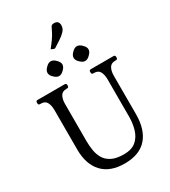

<svg xmlns="http://www.w3.org/2000/svg" viewBox="-250 -1175 1154 1305"><g transform="rotate(-30 326.5 -522.5)"><path d="M631 -660Q644 -660 644 -647V-640Q644 -627 631 -627H625Q592 -627 579 -603Q566 -579 566 -544V-242Q566 -121 508 -55Q450 11 334 11Q219 11 159.5 -53.5Q100 -118 100 -233V-544Q100 -579 87.5 -603Q75 -627 41 -627H35Q22 -627 22 -640V-647Q22 -660 35 -660H247Q261 -660 261 -647V-640Q261 -627 247 -627H242Q209 -627 196 -603Q183 -579 183 -544V-251Q183 -214 189 -177.5Q195 -141 212.5 -111.5Q230 -82 265.5 -64Q301 -46 360 -46Q421 -46 455 -75Q489 -104 503 -151Q517 -198 517 -251V-544Q517 -579 504.5 -603Q492 -627 458 -627H453Q440 -627 440 -640V-647Q440 -660 453 -660ZM243 -843Q263 -843 282 -823Q302 -804 302 -785Q302 -766 282 -747Q263 -727 243 -727Q225 -727 205 -747Q185 -765 185 -785Q185 -804 205 -823Q224 -843 243 -843ZM448 -843Q468 -843 487 -823Q507 -804 507 -785Q507 -766 487 -747Q468 -727 448 -727Q430 -727 410 -747Q390 -765 390 -785Q390 -804 410 -823Q429 -843 448 -843ZM284 -914Q309 -945 323 -965Q337 -985 346.5 -1002.5Q356 -1020 367 -1044Q371 -1051 377 -1053.5Q383 -1056 391 -1056Q412 -1056 420.5 -1046Q429 -1036 429 -1019Q429 -994 411 -974.5Q393 -955 367 -938.5Q341 -922 317 -906Q315 -905 312.5 -904Q310 -903 308 -904Q304 -904 294 -909Z"/></g></svg>

Font: Young Serif Light
Style: Regular
Weight: 300
Designer: Bastien Sozeau
Foundry: NBR — Bastien Sozeau
Version: Version 5.001